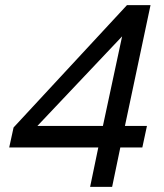

<svg xmlns="http://www.w3.org/2000/svg" viewBox="-20 -730 640 750"><path d="M332 0 364 -154H16L33 -232L476 -710H568L468 -238H554L536 -154H450L418 0ZM126 -238H382L457 -588Z"/></svg>

Font: Geist Mono
Style: Italic
Weight: 400
Italic angle: -12°
Monospace: yes
Designer: Basement.studio, Andrés Briganti, Mateo Zaragoza
Foundry: Basement.studio, Vercel, Andrés Briganti, Guido Ferreyra, Mateo Zaragoza
Version: Version 1.500